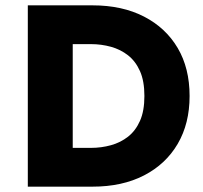

<svg xmlns="http://www.w3.org/2000/svg" viewBox="-20 -709 758 718"><path d="M84 -689V-11H252V-689ZM326 -11Q437 -11 518.5 -53Q600 -95 644.5 -171Q689 -247 689 -350Q689 -454 644.5 -529.5Q600 -605 518.5 -647Q437 -689 326 -689H192V-544H320Q359 -544 395 -534Q431 -524 459 -502Q487 -480 503.5 -443Q520 -406 520 -350Q520 -294 503.5 -257Q487 -220 459 -198Q431 -176 395 -166Q359 -156 320 -156H192V-11Z"/></svg>

Font: SpinnyJost
Style: Bold
Weight: 700
Version: Version 3.710